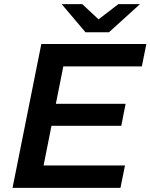

<svg xmlns="http://www.w3.org/2000/svg" viewBox="-20 -914 732 934"><path d="M242 -409H591L570 -302H221ZM192 -109H588L566 0H41L181 -700H692L670 -591H288ZM396 -757 280 -894H380L503 -779H406L556 -894H661L510 -757Z"/></svg>

Font: MOST Montserrat SemiBold
Style: Italic
Weight: 600
Italic angle: -11.3°
Designer: Julieta Ulanovsky
Foundry: Julieta Ulanovsky
Version: Version 8.000;March 11, 2024;FontCreator 15.0.0.2926 64-bit